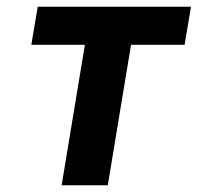

<svg xmlns="http://www.w3.org/2000/svg" viewBox="-20 -550 616 570"><path d="M163 0H300L369 -417H528L547 -530H92L73 -417H232Z"/></svg>

Font: Iosevka Sparkle Extrabold
Style: Italic
Weight: 800
Italic angle: -9°
Designer: Belleve Invis
Foundry: Belleve Invis
Version: Version 4.5.0; ttfautohint (v1.8.3)